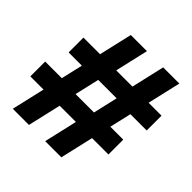

<svg xmlns="http://www.w3.org/2000/svg" viewBox="-186 -854 1001 1001"><g transform="rotate(45 314.0 -353.5)"><path d="M97.2 -184.1H0V-293.5H122.6L150.4 -413.6H52.7V-522.9H175.3L217.8 -707H336.9L294.4 -522.9H414.1L456.5 -707H575.7L533.2 -522.9H628.4V-413.6H508.3L480.5 -293.5H575.7V-184.1H455.1L412.6 0H293.5L335.9 -184.1H216.3L173.8 0H54.7ZM367.7 -285.6 398.9 -421.4H263.2L231.9 -285.6Z"/></g></svg>

Font: Wanted Sans Std Variable
Style: Regular
Weight: 400
Designer: Original Design by Kil Hyung-jin and Kang Hanbin, Wanted Lab, Inc;
Foundry: Wanted Lab, Inc.
Version: Version 1.003;Glyphs 3.2 (3227)